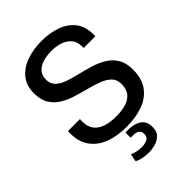

<svg xmlns="http://www.w3.org/2000/svg" viewBox="-260 -804 1120 1120"><g transform="rotate(-45 300.0 -244.0)"><path d="M300 10Q248 10 200.5 -1Q153 -12 117 -36.5Q81 -61 60 -100Q39 -139 39 -195Q39 -199 39 -204.5Q39 -210 40 -215H139Q138 -209 138 -204Q138 -199 138 -193Q138 -152 158 -126Q178 -100 214 -88Q250 -76 298 -76Q346 -76 381 -86.5Q416 -97 435.5 -122Q455 -147 455 -188Q455 -225 433 -247Q411 -269 375.5 -282.5Q340 -296 297.5 -307Q255 -318 212.5 -331Q170 -344 134.5 -365Q99 -386 77 -421.5Q55 -457 55 -512Q55 -575 89 -616Q123 -657 179 -676.5Q235 -696 302 -696Q369 -696 424 -676.5Q479 -657 511.5 -615.5Q544 -574 544 -506V-493H447V-509Q447 -543 428.5 -566.5Q410 -590 377.5 -602Q345 -614 302 -614Q262 -614 230 -604Q198 -594 179.5 -573Q161 -552 161 -518Q161 -483 182.5 -462Q204 -441 239.5 -428.5Q275 -416 318 -406Q361 -396 403.5 -383Q446 -370 481.5 -349Q517 -328 539.5 -292.5Q562 -257 562 -202Q562 -125 527.5 -78.5Q493 -32 433.5 -11Q374 10 300 10ZM288 208Q264 208 238.5 203.5Q213 199 194 188L204 140Q211 144 223 148Q235 152 250 154Q265 156 279 156Q304 156 323.5 146.5Q343 137 343 111Q343 90 329 80.5Q315 71 295 71H271V28H295Q323 28 348.5 36Q374 44 390 63Q406 82 406 118Q406 154 386 173.5Q366 193 338.5 200.5Q311 208 288 208Z"/></g></svg>

Font: Chivo Mono Medium
Style: Regular
Weight: 400
Monospace: yes
Version: Version 1.008